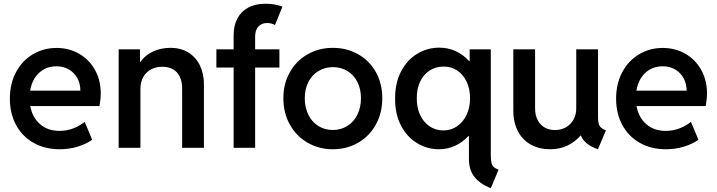

<svg xmlns="http://www.w3.org/2000/svg" viewBox="-20 -782 3796 1016"><path d="M32.2 -260.3Q32.2 -339.8 65.2 -400.9Q98.1 -461.9 154.5 -495.1Q210.9 -528.3 279.3 -528.3Q344.7 -528.3 397.9 -498Q451.2 -467.8 482.2 -412.8Q513.2 -357.9 513.2 -287.6Q513.2 -258.3 506.3 -220.7H140.1Q151.4 -160.2 192.1 -124.8Q232.9 -89.4 294.9 -89.4Q334 -89.4 368.7 -103Q403.3 -116.7 428.2 -137.2L467.8 -42.5Q435.5 -19.5 390.6 -5.9Q345.7 7.8 295.9 7.8Q217.8 7.8 158 -25.9Q98.1 -59.6 65.2 -120.4Q32.2 -181.2 32.2 -260.3ZM405.3 -302.2Q405.3 -338.9 389.4 -368.2Q373.5 -397.5 345 -414.3Q316.4 -431.2 279.3 -431.2Q224.1 -431.2 186.8 -396.5Q149.4 -361.8 139.6 -302.2Z M607.9 -521H720.7V-455.1H723.6Q748.5 -490.7 790.3 -509.8Q832 -528.8 881.8 -528.8Q939 -528.8 979 -502.7Q1019 -476.6 1039.1 -433.1Q1059.1 -389.6 1059.1 -337.4V0H943.8V-312.5Q943.8 -369.1 916 -398.9Q888.2 -428.7 838.4 -428.7Q805.7 -428.7 779.5 -415Q753.4 -401.4 738.3 -375Q723.1 -348.6 723.1 -312V0H607.9Z M1125 -521H1216.3V-596.2Q1216.3 -645.5 1235.6 -683.1Q1254.9 -720.7 1292.7 -741.5Q1330.6 -762.2 1385.3 -762.2Q1436 -762.2 1474.6 -746.6L1435.1 -649.9Q1416 -660.2 1393.6 -660.2Q1364.7 -660.2 1347.4 -641.6Q1330.1 -623 1330.1 -588.4V-521H1458.5V-424.8H1330.1V0H1216.3V-424.8H1125Z M1479.5 -262.2Q1479.5 -339.4 1513.9 -400.1Q1548.3 -460.9 1608.2 -494.9Q1668 -528.8 1741.2 -528.8Q1815.4 -528.8 1875.2 -494.9Q1935.1 -460.9 1969 -400.4Q2002.9 -339.8 2002.9 -262.2Q2002.9 -184.1 1968.8 -122.6Q1934.6 -61 1874.8 -26.6Q1814.9 7.8 1741.2 7.8Q1668 7.8 1608.2 -26.6Q1548.3 -61 1513.9 -122.6Q1479.5 -184.1 1479.5 -262.2ZM1890.1 -262.2Q1890.1 -310.5 1871.3 -347.9Q1852.5 -385.3 1818.6 -406Q1784.7 -426.8 1741.7 -426.8Q1699.2 -426.8 1665.3 -406.2Q1631.3 -385.7 1612.1 -348.4Q1592.8 -311 1592.8 -262.2Q1592.8 -212.9 1611.8 -174.6Q1630.9 -136.2 1664.8 -115.2Q1698.7 -94.2 1741.2 -94.2Q1783.7 -94.2 1817.6 -115.2Q1851.6 -136.2 1870.8 -174.6Q1890.1 -212.9 1890.1 -262.2Z M2461.4 59.1V-61.5H2458Q2427.2 -28.3 2387.5 -10.3Q2347.7 7.8 2302.2 7.8Q2241.2 7.8 2187.7 -24.2Q2134.3 -56.2 2102.3 -116.9Q2070.3 -177.7 2070.8 -260.3Q2070.3 -342.8 2102.3 -404.1Q2134.3 -465.3 2188 -497.6Q2241.7 -529.8 2304.2 -529.8Q2351.1 -529.8 2391.1 -511.5Q2431.2 -493.2 2461.9 -459.5H2465.3V-521H2577.1V36.1Q2577.1 63.5 2580.3 77.9Q2583.5 92.3 2592 100.8Q2600.6 109.4 2618.2 116.2L2577.1 213.9Q2518.1 190.4 2489.7 153.1Q2461.4 115.7 2461.4 59.1ZM2467.3 -261.7Q2467.3 -313 2448.7 -351.1Q2430.2 -389.2 2398.4 -409.7Q2366.7 -430.2 2327.6 -429.7Q2286.1 -429.7 2253.7 -408.9Q2221.2 -388.2 2203.1 -349.9Q2185.1 -311.5 2185.5 -261.7Q2185.1 -212.9 2202.9 -174.3Q2220.7 -135.7 2252.9 -113.8Q2285.2 -91.8 2326.2 -91.8Q2366.7 -91.8 2398.7 -113.8Q2430.7 -135.7 2449 -174.3Q2467.3 -212.9 2467.3 -261.7Z M2696.3 -196.8V-521H2811.5V-208.5Q2811.5 -171.4 2825.4 -145.8Q2839.4 -120.1 2863 -106.9Q2886.7 -93.8 2916.5 -93.8Q2949.2 -93.8 2975.1 -108.6Q3001 -123.5 3015.1 -149.7Q3029.3 -175.8 3029.3 -208.5V-521H3144.5V-163.1Q3144.5 -141.1 3147.9 -128.2Q3151.4 -115.2 3160.4 -106.9Q3169.4 -98.6 3186.5 -91.8L3144 7.8Q3107.9 -4.9 3085.2 -23.2Q3062.5 -41.5 3054.2 -64.5H3051.8Q3022.9 -30.8 2982.4 -11.5Q2941.9 7.8 2890.6 7.8Q2834 7.8 2790 -16.1Q2746.1 -40 2721.2 -86.4Q2696.3 -132.8 2696.3 -196.8Z M3240.2 -260.3Q3240.2 -339.8 3273.2 -400.9Q3306.2 -461.9 3362.5 -495.1Q3418.9 -528.3 3487.3 -528.3Q3552.7 -528.3 3606 -498Q3659.2 -467.8 3690.2 -412.8Q3721.2 -357.9 3721.2 -287.6Q3721.2 -258.3 3714.4 -220.7H3348.1Q3359.4 -160.2 3400.1 -124.8Q3440.9 -89.4 3502.9 -89.4Q3542 -89.4 3576.7 -103Q3611.3 -116.7 3636.2 -137.2L3675.8 -42.5Q3643.6 -19.5 3598.6 -5.9Q3553.7 7.8 3503.9 7.8Q3425.8 7.8 3366 -25.9Q3306.2 -59.6 3273.2 -120.4Q3240.2 -181.2 3240.2 -260.3ZM3613.3 -302.2Q3613.3 -338.9 3597.4 -368.2Q3581.5 -397.5 3553 -414.3Q3524.4 -431.2 3487.3 -431.2Q3432.1 -431.2 3394.8 -396.5Q3357.4 -361.8 3347.7 -302.2Z"/></svg>

Font: Reddit Sans SemiBold
Style: Regular
Weight: 600
Designer: Stephen Hutchings
Foundry: Reddit
Version: Version 1.013